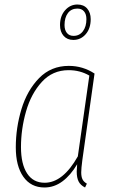

<svg xmlns="http://www.w3.org/2000/svg" viewBox="-20 -821 500 851"><path d="M399 -495 345 -112Q340 -74 340 -57Q340 -38 345.5 -26.5Q351 -15 365 -7L357 10Q337 0 328.5 -16.5Q320 -33 320 -61Q320 -69 322 -93Q293 -44 256.5 -17Q220 10 177 10Q117 10 83.5 -37.5Q50 -85 50 -168Q50 -254 75 -337Q100 -420 153 -474.5Q206 -529 285 -529Q347 -529 399 -495ZM73 -169Q73 -94 100 -52.5Q127 -11 178 -11Q259 -11 325 -128L376 -486Q335 -510 284 -510Q213 -510 165.5 -458Q118 -406 95.5 -327.5Q73 -249 73 -169ZM382 -736Q382 -695 360 -669.5Q338 -644 305 -644Q278 -644 262 -662Q246 -680 246 -710Q246 -750 268.5 -775.5Q291 -801 323 -801Q351 -801 366.5 -783Q382 -765 382 -736ZM266 -710Q266 -688 276.5 -675Q287 -662 306 -662Q332 -662 347.5 -682.5Q363 -703 363 -736Q363 -758 352.5 -770.5Q342 -783 323 -783Q296 -783 281 -763Q266 -743 266 -710Z"/></svg>

Font: Fira Sans Extra Condensed Thin
Style: Italic
Weight: 250
Width: 3
Italic angle: -8°
Designer: Carrois Corporate & Edenspiekermann AG
Foundry: Carrois Corporate GbR & Edenspiekermann AG
Version: Version 4.203